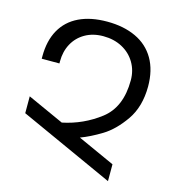

<svg xmlns="http://www.w3.org/2000/svg" viewBox="-115 -857 892 977"><g transform="rotate(15 331.5 -368.5)"><path d="M347.7 -153.8 543 -65.4V23.4L46.9 -201.7V-290.5L238.8 -203.6Q347.7 -226.1 435.1 -293.2Q522.5 -360.4 522.5 -502.4Q522.5 -553.7 498 -595Q473.6 -636.2 429.9 -659.7Q386.2 -683.1 330.1 -683.1Q275.9 -683.1 234.9 -659.7Q193.8 -636.2 171.6 -595.2Q149.4 -554.2 149.4 -502.4V-491.2H56.2V-503.4Q56.2 -585.9 88.4 -643.3Q120.6 -700.7 181.9 -730.2Q243.2 -759.8 330.1 -759.8Q417 -759.8 481.4 -729.7Q545.9 -699.7 580.8 -639.9Q615.7 -580.1 615.7 -493.7Q615.2 -387.2 565.2 -315.4Q515.1 -243.7 457 -208.3Q398.9 -172.9 347.7 -153.8Z"/></g></svg>

Font: Mardoto
Style: Regular
Weight: 400
Designer: Christian Robertson, Vahan Hovhannisyan
Foundry: Google
Version: Version 1.000